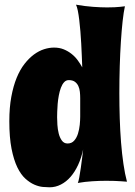

<svg xmlns="http://www.w3.org/2000/svg" viewBox="-20 -773 580 824"><path d="M524.9 6.8Q513.7 5.9 499.5 4.9Q487.3 3.9 470.9 3.4Q454.6 2.9 435.1 2.9Q407.2 2.9 376 4.9Q344.7 6.8 314 12.2Q316.9 6.3 320.3 -12.2Q323.7 -30.8 326.9 -53.2Q330.1 -75.7 332.8 -97.7Q335.4 -119.6 336.9 -131.8Q329.1 -95.2 315.2 -65.2Q301.3 -35.2 282.7 -13.9Q264.2 7.3 241.2 19Q218.3 30.8 192.9 30.8Q181.2 30.8 164.1 29.3Q147 27.8 127.7 19.5Q108.4 11.2 89.1 -6.1Q69.8 -23.4 54.4 -54.9Q39.1 -86.4 29.5 -134.8Q20 -183.1 20 -252.9Q20 -311.5 28.6 -357.7Q37.1 -403.8 51.5 -439Q65.9 -474.1 85.2 -498.8Q104.5 -523.4 125.7 -539.1Q147 -554.7 169.2 -561.8Q191.4 -568.8 211.9 -568.8Q234.9 -568.8 253.4 -561.3Q272 -553.7 287.1 -541.7Q302.2 -529.8 313.5 -514.4Q324.7 -499 333 -483.9Q332 -506.3 331.1 -532.7Q330.1 -559.1 328.6 -585.9Q327.1 -612.8 325 -638.9Q322.8 -665 320.1 -687.5Q317.4 -710 314 -727.1Q310.5 -744.1 306.2 -752.9Q345.2 -746.1 378.9 -743.7Q412.6 -741.2 439.9 -741.2Q457.5 -741.2 471.7 -741.9Q485.8 -742.7 495.6 -743.7Q507.3 -744.6 516.1 -746.1Q510.7 -721.7 506.3 -682.4Q502 -643.1 498.8 -593.8Q495.6 -544.4 493.9 -488Q492.2 -431.6 492.2 -373Q492.2 -318.8 493.9 -265.1Q495.6 -211.4 499.5 -161.9Q503.4 -112.3 509.8 -69.1Q516.1 -25.9 524.9 6.8ZM324.2 -272.9V-352.1Q324.2 -365.2 322.8 -378.9Q321.3 -392.6 316.2 -403.8Q311 -415 301.3 -422.1Q291.5 -429.2 274.9 -429.2Q263.2 -429.2 254.9 -419.9Q246.6 -410.6 241.2 -396Q235.8 -381.3 232.4 -363.3Q229 -345.2 227.5 -327.4Q226.1 -309.6 225.6 -294.2Q225.1 -278.8 225.1 -270Q225.1 -256.8 226.3 -237.5Q227.5 -218.3 231.9 -200.4Q236.3 -182.6 245.4 -169.9Q254.4 -157.2 270 -157.2Q287.6 -157.2 298.3 -169.4Q309.1 -181.6 314.7 -199.7Q320.3 -217.8 322.3 -237.5Q324.2 -257.3 324.2 -272.9Z"/></svg>

Font: Spicy Rice
Style: Regular
Weight: 400
Version: Version 1.000